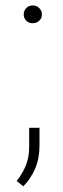

<svg xmlns="http://www.w3.org/2000/svg" viewBox="-20 -543 228 691"><path d="M97.7 -523.4Q111.8 -523.4 121.3 -513.9Q130.9 -504.4 130.9 -491.2Q130.9 -477.5 121.3 -468.5Q111.8 -459.5 97.7 -459.5Q83.5 -459.5 74.5 -468.5Q65.4 -477.5 65.4 -491.2Q65.4 -504.4 74.5 -513.9Q83.5 -523.4 97.7 -523.4ZM122.1 -17.1Q122.1 27.8 106.2 64.5Q90.3 101.1 64 127.4L40 108.4Q62.5 79.6 73.7 50.8Q85 22 85 -16.1V-83H122.1Z"/></svg>

Font: Robert Sans ExtraLight
Style: Regular
Weight: 250
Designer: Christian Robertson (extended by Adam Twardoch)
Foundry: Google
Version: Version 12.135;April 2, 2019;FontCreator 11.5.0.2425 64-bit;